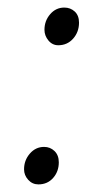

<svg xmlns="http://www.w3.org/2000/svg" viewBox="-20 -482 268 510"><path d="M43.9 -32.2Q43.9 -56.2 59.3 -74Q74.7 -91.8 97.2 -91.8Q113.3 -91.8 124.8 -80.8Q136.2 -69.8 136.2 -50.8Q136.2 -26.4 121.1 -9.3Q106 7.8 82 7.8Q65.9 7.8 54.9 -4.4Q43.9 -16.6 43.9 -32.2ZM98.1 -402.8Q98.1 -426.8 113.3 -444.3Q128.4 -461.9 150.9 -461.9Q167 -461.9 178.5 -451.4Q189.9 -440.9 189.9 -421.9Q189.9 -397 174.3 -379.4Q158.7 -361.8 134.8 -361.8Q119.1 -361.8 108.6 -374.5Q98.1 -387.2 98.1 -402.8Z"/></svg>

Font: Dihjauti
Style: Bold Italic
Weight: 700
Italic angle: -9°
Designer: T. Christopher White
Version: Version 3.0.0